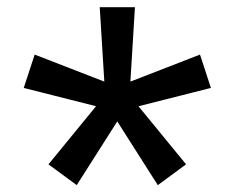

<svg xmlns="http://www.w3.org/2000/svg" viewBox="-20 -609 660 540"><path d="M276.5 -329.2 260.5 -588.8H359.5L343.7 -329.2ZM299.5 -361.2 542.5 -455.5 573.2 -361.7 320.2 -297.7ZM337.3 -349.5 503.3 -146.8 423.8 -88.3 282.8 -310ZM336.8 -310 195.8 -88.3 116.3 -146.8 282.3 -349.5ZM299.8 -297.7 46.8 -361.7 77.5 -455.5 320.5 -361.2Z"/></svg>

Font: Monaspace Xenon Var ExtraLight
Style: Regular
Weight: 200
Designer: Riley Cran and the Lettermatic Team
Version: Version 1.200 (Monaspace Xenon Var)